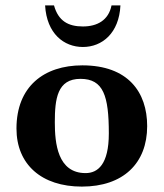

<svg xmlns="http://www.w3.org/2000/svg" viewBox="-20 -681 606 711"><path d="M41 -205C41 -72 134 10 283 10C436 10 525 -76 525 -214C525 -340 454 -439 285 -439C142 -439 41 -360 41 -205ZM278 -389C363 -389 383 -326 383 -187C383 -72 342 -40 297 -40C193 -40 183 -151 183 -228C183 -315 192 -389 278 -389ZM180 -661H147C153 -556 217 -507 287 -507C358 -507 421 -558 426 -661H393C382 -606 340 -583 287 -583C233 -583 196 -603 180 -661Z"/></svg>

Font: Libertinus Sans
Style: Bold
Weight: 700
Designer: Philipp H. Poll, Khaled Hosny
Foundry: Caleb Maclennan
Version: Version 7.050;RELEASE